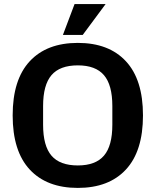

<svg xmlns="http://www.w3.org/2000/svg" viewBox="-20 -910 762 940"><path d="M361 10Q209 10 125.5 -80Q42 -170 42 -345Q42 -520 125.5 -610Q209 -700 361 -700Q513 -700 596.5 -610Q680 -520 680 -345Q680 -170 596.5 -80Q513 10 361 10ZM361 -100Q448 -100 489 -148Q530 -196 530 -299V-391Q530 -494 489 -542Q448 -590 361 -590Q273 -590 232 -542Q191 -494 191 -391V-299Q191 -196 232 -148Q273 -100 361 -100ZM288 -739 345 -890H497L385 -739Z"/></svg>

Font: Mozilla Text ExtraLight
Style: Regular
Weight: 200
Designer: Studio DRAMA
Foundry: Studio DRAMA
Version: Version 1.000